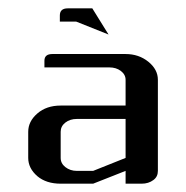

<svg xmlns="http://www.w3.org/2000/svg" viewBox="-20 -442 448 462"><path d="M124 -390.1V-404.8Q124 -421.9 143.1 -421.9H202.1L241.2 -358.9L163.1 -390.1ZM47.9 -62V-125Q47.9 -149.9 69.8 -168.9Q91.8 -188 126 -188H282.2V-250Q282.2 -262.7 270.5 -271.5Q259.3 -279.8 243.2 -279.8H86.9V-295.9Q86.9 -312 106 -312H282.2Q314 -312 336.9 -293.5Q359.9 -274.9 359.9 -250V-30.8Q359.9 -16.6 349.1 -8.8Q337.4 0 320.8 0H282.2V-30.8L204.1 0H126Q91.3 0 69.8 -18.1Q47.9 -37.1 47.9 -62ZM126 -62Q126 -48.8 137.2 -40Q148.9 -30.8 165 -30.8H204.1L282.2 -62V-155.8H165Q148.4 -155.8 137.2 -147Q126 -138.2 126 -125Z"/></svg>

Font: Hhenum
Style: Regular
Weight: 400
Designer: T. Christopher White
Version: Version 1.0